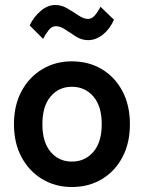

<svg xmlns="http://www.w3.org/2000/svg" viewBox="-20 -739 577 770"><path d="M268 11Q202 11 149.5 -20.5Q97 -52 66.5 -108.5Q36 -165 36 -241Q36 -317 66.5 -373.5Q97 -430 149.5 -461.5Q202 -493 268 -493Q336 -493 388.5 -461.5Q441 -430 471 -373.5Q501 -317 501 -241Q501 -165 471 -108.5Q441 -52 388.5 -20.5Q336 11 268 11ZM268 -91Q321 -91 354.5 -130Q388 -169 388 -241Q388 -313 354.5 -352Q321 -391 268 -391Q216 -391 183 -352Q150 -313 150 -241Q150 -169 183 -130Q216 -91 268 -91ZM153 -583 99 -637Q115 -671 143 -695Q171 -719 202 -719Q227 -719 250.5 -705Q274 -691 295 -677Q316 -663 333 -663Q348 -663 360.5 -677.5Q373 -692 383 -712L437 -660Q421 -623 393 -600.5Q365 -578 333 -578Q308 -578 285.5 -592Q263 -606 242.5 -620Q222 -634 204 -634Q188 -634 175.5 -618.5Q163 -603 153 -583Z"/></svg>

Font: Zen Kaku Gothic Antique
Style: Bold
Weight: 700
Designer: Yoshimichi Ohira
Foundry: Positype
Version: Version 1.001